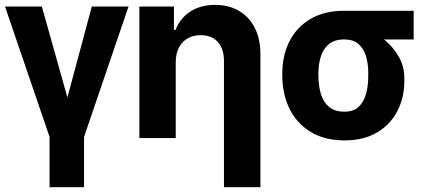

<svg xmlns="http://www.w3.org/2000/svg" viewBox="-20 -573 1783 797"><path d="M0.8 -545.9H153.7L259.8 -168.4L361.1 -545.9H513.5L328.9 -4.7V204.1H185.7V-4.7Z M709.5 -315.2V0H558.5V-545.9H701.9V-448.8H708.5Q727.2 -497 769.8 -524.9Q812.4 -552.7 872.9 -552.7Q929.9 -552.7 972.1 -527.9Q1014.4 -503.1 1037.7 -457.2Q1061 -411.2 1061 -347.3V204.1H909.7V-320.3Q909.7 -370.2 884.2 -398.6Q858.8 -427 812.8 -427.1Q782.6 -427.1 759.2 -413.8Q735.7 -400.5 722.7 -375.6Q709.7 -350.8 709.5 -315.2Z M1151.8 -258.8V-269.5Q1152.1 -343.4 1181.7 -401.8Q1211.4 -460.3 1268.8 -494.3Q1326.3 -528.3 1408.8 -528.3Q1420.3 -521.9 1430.9 -505.7Q1441.4 -489.6 1458.4 -472.8Q1475.5 -456 1505.9 -446.5Q1544.6 -433.9 1579.5 -404.7Q1614.5 -375.5 1636.6 -335.3Q1658.7 -295.1 1658.4 -249V-238.3Q1658.7 -168.7 1629.7 -112.4Q1600.7 -56.1 1545.3 -23.1Q1489.8 9.8 1410.2 9.8Q1327.2 9.8 1269.5 -25.5Q1211.7 -60.7 1181.9 -121.5Q1152.1 -182.3 1151.8 -258.8ZM1301.6 -269.5V-258.8Q1301.9 -217.5 1311.9 -183.5Q1321.9 -149.5 1345.6 -129.4Q1369.3 -109.4 1410.2 -109.4Q1447.1 -109.4 1468.6 -129.4Q1490 -149.5 1499.5 -183.5Q1508.9 -217.5 1508.6 -258.8V-269.5Q1508.9 -307.5 1499.4 -339.3Q1489.8 -371.1 1468.1 -390.3Q1446.4 -409.5 1408.8 -409.2Q1369.5 -409.5 1345.9 -390.3Q1322.3 -371.1 1312.1 -339.3Q1301.9 -307.5 1301.6 -269.5ZM1697.1 -528.3V-409.2H1408.8V-528.3Z"/></svg>

Font: Inter Tight
Style: Regular
Weight: 400
Designer: Rasmus Andersson
Foundry: rsms
Version: Version 3.002